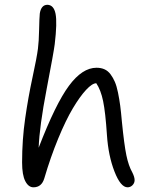

<svg xmlns="http://www.w3.org/2000/svg" viewBox="-20 -798 651 810"><path d="M121.1 -7.8Q100.1 -7.8 86.7 -33.7Q73.2 -59.6 73.2 -112.8Q73.2 -208.5 86.2 -298.3Q99.1 -388.2 117.2 -471.7Q135.3 -555.2 140.1 -592.8Q144 -623 145 -672.9Q146 -722.7 147.9 -741.2Q153.8 -777.8 180.2 -777.8Q207 -776.9 214.4 -739.7Q221.7 -702.6 210.9 -611.8Q207 -579.6 176.8 -422.4Q146.5 -265.1 143.1 -174.8Q214.4 -359.9 270.8 -436Q327.1 -512.2 387.2 -512.2Q406.2 -512.2 420.9 -505.6Q435.5 -499 446.3 -484.6Q457 -470.2 464.6 -452.6Q472.2 -435.1 477.8 -407.5Q483.4 -379.9 487.1 -352.5Q490.7 -325.2 494.1 -286.1Q503.9 -187 513.2 -142.6Q522.5 -98.1 538.1 -70.8Q547.9 -51.3 547.9 -38.1Q547.9 -25.9 539.1 -16.8Q530.3 -7.8 518.1 -7.8Q488.8 -7.8 462.9 -74.5Q437 -141.1 431.2 -228Q424.8 -324.7 415 -371.6Q405.3 -418.5 386.2 -446.8Q369.1 -446.8 343 -418.7Q316.9 -390.6 287.4 -341.1Q257.8 -291.5 225.6 -213.6Q193.4 -135.7 167 -45.9Q155.8 -7.8 121.1 -7.8Z"/></svg>

Font: Shantell Sans Bouncy
Style: Regular
Weight: 300
Designer: Stephen Nixon, Anya Danilova, Shantell Martin
Foundry: Arrow Type
Version: Version 1.006;[9816181b4]